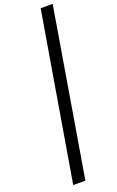

<svg xmlns="http://www.w3.org/2000/svg" viewBox="-219 -1000 788 1292"><g transform="rotate(-20 175.0 -353.5)"><path d="M264 -950H350L150 243H63Z"/></g></svg>

Font: Be Vietnam Medium
Style: Italic
Weight: 500
Italic angle: -9.444°
Designer: Gabriel Lam
Foundry: TypeRant
Version: Version 3.000